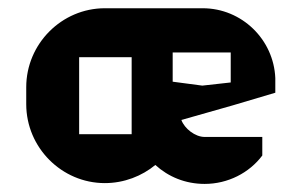

<svg xmlns="http://www.w3.org/2000/svg" viewBox="-20 -455 751 475"><path d="M628.9 -116.2H486.3C462.9 -116.2 436.5 -136.7 428.7 -158.2L555.7 -194.3L661.1 -225.6V-261.7C657.2 -357.4 578.1 -434.6 481.4 -434.6H239.3C132.8 -434.6 44.9 -346.7 44.9 -239.3V-197.3C44.9 -89.8 132.8 -2 239.3 -2C287.1 -2 331.1 -19.5 364.3 -46.9C396.5 -17.6 438.5 0 486.3 0C543.9 0 596.7 -27.3 628.9 -70.3ZM550.8 -325.2V-251L480.5 -243.2L407.2 -252.9V-325.2ZM175.8 -313.5H305.7V-123H175.8Z"/></svg>

Font: DropForged
Style: Regular
Weight: 400
Designer: Antoine
Version: Version 1.0